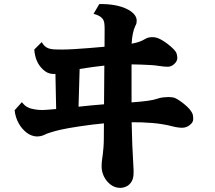

<svg xmlns="http://www.w3.org/2000/svg" viewBox="-20 -846 1040 930"><path d="M795.9 -376Q803.7 -376 814 -374.8Q824.2 -373.5 834 -368.2Q845.2 -362.3 859.4 -351.8Q873.5 -341.3 887 -328.9Q900.4 -316.4 908.2 -303.2Q913.6 -294.9 914.8 -285.6Q916 -276.4 916 -271Q916 -260.3 911.4 -253.2Q906.7 -246.1 898.9 -240.2Q883.8 -228 864.5 -227.3Q845.2 -226.6 815.9 -233.9Q769 -246.1 718.5 -250.2Q668 -254.4 617.7 -253.9Q618.7 -197.8 620.8 -144.3Q623 -90.8 626 -43Q627 -30.3 627 -24.4V-7.8Q627 17.6 617.4 33.4Q607.9 49.3 593 56.6Q578.1 64 562 64Q537.1 64 516.6 48.8Q496.1 33.7 484.1 10Q472.2 -13.7 472.2 -39.1Q472.2 -55.7 474.1 -70.6Q476.1 -85.4 478 -99.1Q479.5 -109.4 481.2 -131.3Q482.9 -153.3 482.9 -174.8L483.4 -248.5Q455.6 -246.1 425.3 -242.2Q395 -238.3 366.2 -234.1Q337.4 -230 313.5 -225.6Q289.6 -221.2 273.9 -217.8Q262.7 -215.3 247.6 -211.2Q232.4 -207 218.8 -202.6Q205.1 -198.2 196.8 -193.8Q187.5 -189 176.5 -186.8Q165.5 -184.6 155.8 -185.1Q145 -186 133.5 -189.9Q122.1 -193.8 110.8 -202.1Q86.4 -220.2 70.6 -248.5Q54.7 -276.9 50.8 -312L85.9 -351.1Q93.8 -341.3 101.1 -335Q108.4 -328.6 121.1 -323.2Q129.9 -319.3 148.4 -316.2Q167 -313 185.1 -313Q193.4 -313 210.9 -314.5L252 -317.9L248.5 -487.8Q241.2 -487.3 234.9 -487.8Q221.2 -488.8 210.4 -493.9Q199.7 -499 189.9 -507.8Q168.9 -526.9 158.7 -551Q148.4 -575.2 146 -606L182.1 -642.1Q188 -631.3 196 -623.5Q204.1 -615.7 214.8 -611.8Q227.5 -607.4 242.9 -606.7Q258.3 -606 277.8 -606Q301.8 -606 335.7 -607.9Q369.6 -609.9 408.9 -613Q448.2 -616.2 486.3 -619.6L486.8 -707Q486.8 -724.1 484.9 -736.1Q482.9 -748 476.1 -755.9Q462.9 -772 433.1 -778.8L460.9 -826.2Q500 -827.1 533.4 -821.3Q566.9 -815.4 590.8 -804.2Q615.2 -793 628.7 -778.1Q642.1 -763.2 642.1 -746.1Q642.1 -738.3 640.9 -733.2Q639.6 -728 634.8 -719.2Q628.4 -706.1 623.5 -683.1Q618.7 -660.2 617.7 -634.3Q639.2 -638.2 654.8 -643.8Q670.4 -649.4 683.1 -657.2Q689 -661.1 697.5 -663.6Q706.1 -666 716.8 -666Q729 -666 736.8 -663.8Q744.6 -661.6 753.9 -657.2Q770.5 -649.4 789.6 -635Q808.6 -620.6 821.8 -606.9Q832.5 -596.2 835.7 -585.7Q838.9 -575.2 838.9 -564Q838.9 -558.1 835.2 -550.3Q831.5 -542.5 823.2 -535.2Q809.6 -522.9 793.2 -522.7Q776.9 -522.5 748 -526.9Q734.4 -529.3 712.6 -530.8Q690.9 -532.2 666 -533Q641.1 -533.7 617.2 -534.2V-350.1Q665 -353.5 695.1 -357.7Q725.1 -361.8 743.2 -368.2Q754.9 -372.6 770.3 -374.3Q785.6 -376 795.9 -376ZM399.9 -517.1Q391.1 -515.6 382.6 -514.2Q374 -512.7 365.7 -511.7L360.4 -329.1Q389.2 -332.5 420.9 -335.4Q452.6 -338.4 483.9 -340.8L485.4 -528.3Q458.5 -525.4 435.3 -522.2Q412.1 -519 399.9 -517.1Z"/></svg>

Font: BIZ UDMincho
Style: Bold
Weight: 700
Monospace: yes
Designer: TypeBank Co., Ltd.
Foundry: Morisawa Inc.
Version: Version 1.06